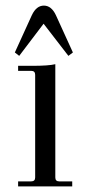

<svg xmlns="http://www.w3.org/2000/svg" viewBox="-20 -668 309 688"><path d="M106 -32.2V-399.9Q106 -414.1 91.8 -414.1H44.9V-432.1H94.2Q154.3 -432.1 178.2 -438V-32.2Q178.2 -18.1 191.9 -18.1H238.8V0H44.9V-18.1H91.8Q106 -18.1 106 -32.2ZM180.2 -613.8 241.2 -480 225.1 -467.8 136.2 -583 48.8 -467.8 33.2 -480 94.2 -613.8Q110.4 -647.9 137.2 -647.9Q164.1 -647.9 180.2 -613.8Z"/></svg>

Font: Arapey-Regular
Style: Regular
Weight: 400
Designer: Eduardo Rodriguez Tunni
Foundry: Eduardo Rodriguez Tunni
Version: Version 1.002